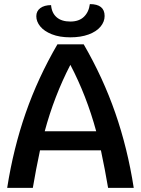

<svg xmlns="http://www.w3.org/2000/svg" viewBox="-20 -916 687 936"><path d="M472 -183H175Q155 -89 140 0H15Q45 -192 105 -364.5Q165 -537 260 -700H388Q482 -538 542 -365.5Q602 -193 632 0H507Q492 -89 472 -183ZM449 -276Q402 -449 323 -600Q244 -447 198 -276ZM157 -837Q157 -862 176.5 -876.5Q196 -891 229 -891Q232 -853 256 -832Q280 -811 323 -811Q365 -811 389 -834Q413 -857 418 -896Q490 -896 490 -838Q490 -810 470 -786Q450 -762 412 -748Q374 -734 323 -734Q270 -734 232.5 -749Q195 -764 176 -787.5Q157 -811 157 -837Z"/></svg>

Font: Krub SemiBold
Style: Regular
Weight: 600
Version: Version 1.000; ttfautohint (v1.6)